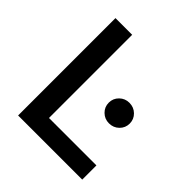

<svg xmlns="http://www.w3.org/2000/svg" viewBox="-188 -838 976 976"><g transform="rotate(45 300.0 -350.0)"><path d="M90 0V-700H210V-102H551V0ZM444.6 -298.2Q413.6 -298.2 391.7 -319.6Q369.7 -341.1 369.7 -372.1Q369.7 -403 391.7 -424.5Q413.6 -445.9 444.6 -445.9Q476.5 -445.9 498.5 -424.5Q520.5 -403 520.5 -372.1Q520.5 -341.1 498.5 -319.6Q476.5 -298.2 444.6 -298.2Z"/></g></svg>

Font: Red Hat Mono Medium
Style: Regular
Weight: 500
Monospace: yes
Designer: Pentagram, MCKL
Foundry: Pentagram, MCKL
Version: Version 1.023; ttfautohint (v1.8.3)